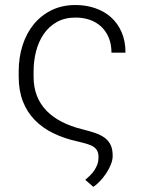

<svg xmlns="http://www.w3.org/2000/svg" viewBox="-20 -558 575 762"><path d="M279.8 -538.1Q320.8 -538.1 356.9 -525.9Q393.1 -513.7 419.9 -490Q446.8 -466.3 462.4 -430.9Q478 -395.5 478 -349.1H422.4Q422.4 -381.8 411.9 -407.7Q401.4 -433.6 382.3 -451.7Q363.3 -469.7 337.2 -479Q311 -488.3 279.8 -488.3Q237.3 -488.3 205.8 -470.7Q174.3 -453.1 153.8 -423.3Q133.3 -393.6 123.3 -355Q113.3 -316.4 113.3 -274.4V-253.9Q113.3 -211.9 126.2 -178.5Q139.2 -145 164.1 -119.1Q189 -93.3 224.9 -74.7Q260.7 -56.2 306.6 -44.9Q336.9 -37.6 359.6 -29.5Q382.3 -21.5 397.2 -9.8Q412.1 2 419.7 18.6Q427.2 35.2 427.2 60.1Q427.2 77.6 419.4 96.4Q411.6 115.2 399.9 132.3Q388.2 149.4 375 162.8Q361.8 176.3 350.6 183.6L318.4 155.8Q328.1 147.5 337.6 138.2Q347.2 128.9 354.5 117.9Q361.8 106.9 366.5 94Q371.1 81.1 371.1 65.9Q371.1 52.2 366.9 42.7Q362.8 33.2 353.3 26.1Q343.8 19 328.4 14.2Q313 9.3 290 3.9Q235.8 -7.8 192.1 -29.1Q148.4 -50.3 117.7 -82Q86.9 -113.8 70.6 -156.2Q54.2 -198.7 54.2 -253.9V-274.4Q54.2 -330.1 69.6 -378.2Q85 -426.3 114 -461.7Q143.1 -497.1 184.8 -517.6Q226.6 -538.1 279.8 -538.1Z"/></svg>

Font: Melbourne
Style: Light
Weight: 300
Designer: Google
Version: Version 2.000980; 2014